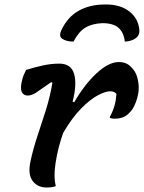

<svg xmlns="http://www.w3.org/2000/svg" viewBox="-20 -827 640 854"><path d="M435 -724Q389 -722 359.5 -704Q330 -686 307 -642Q273 -642 255 -656Q241 -667 253 -693Q281 -752 330.5 -779.5Q380 -807 446 -807H453Q516 -807 556 -775.5Q596 -744 600 -692Q601 -670 585 -658Q565 -643 535 -642Q531 -682 507.5 -703Q484 -724 435 -724ZM96 -516Q131 -527 169 -535.5Q207 -544 244 -544Q296 -544 309.5 -498.5Q323 -453 303 -375L310 -372Q357 -453 410.5 -502Q464 -551 508 -551Q526 -551 539.5 -545.5Q553 -540 563 -529Q583 -510 590 -484.5Q597 -459 597 -437.5Q597 -416 594 -407L590 -390Q587 -377 577 -355.5Q567 -334 546 -316.5Q525 -299 489 -299Q481 -299 469 -302V-308Q483 -334 489.5 -357.5Q496 -381 498 -409Q489 -421 470 -421Q449 -421 415 -403Q381 -385 341 -344.5Q301 -304 261 -236Q250 -205 241.5 -172.5Q233 -140 227 -101Q222 -67 222.5 -43.5Q223 -20 228 1Q212 7 188 7Q146 7 124.5 -23Q103 -53 116 -111Q128 -167 146.5 -222Q165 -277 183.5 -335.5Q202 -394 213 -458L208 -462Q165 -432 143.5 -417Q122 -402 103 -402Q84 -402 76.5 -419Q69 -436 79 -473Q83 -491 96 -516Z"/></svg>

Font: Recursive Mn Csl St Med
Style: Italic
Weight: 500
Italic angle: -15°
Monospace: yes
Version: Version 1.079;hotconv 1.0.112;makeotfexe 2.5.65598; ttfautoh